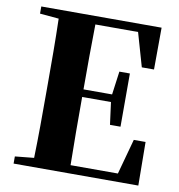

<svg xmlns="http://www.w3.org/2000/svg" viewBox="-83 -823 840 899"><g transform="rotate(10 337.0 -373.5)"><path d="M632 -207H576L530 -39H305C303 -143 303 -249 303 -360V-363H440L454 -257H504V-510H454L439 -399H303C303 -505 303 -608 305 -708H508L554 -548H612L613 -747H41V-713L131 -705C134 -602 134 -499 134 -395V-351C134 -247 134 -144 131 -43L41 -34V0H634Z"/></g></svg>

Font: Noto Serif CJK JP Black
Style: Regular
Weight: 900
Designer: Ryoko NISHIZUKA 西塚涼子 (kana & ideographs); Frank Grießhammer (Latin, Greek & Cyrillic); Wenlong ZHANG 张文龙 (bopomofo); San
Foundry: Adobe Systems Incorporated
Version: Version 1.001;PS 1.001;hotconv 16.6.54;makeotf.lib2.5.65590